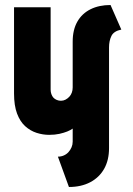

<svg xmlns="http://www.w3.org/2000/svg" viewBox="-20 -532 532 766"><path d="M464 -414 421 -512Q375 -512 341 -495Q307 -478 288.5 -445.5Q270 -413 270 -366V-183Q270 -172 266.5 -162.5Q263 -153 256.5 -146Q250 -139 241.5 -134.5Q233 -130 223 -130Q214 -130 206 -133.5Q198 -137 193 -142.5Q188 -148 185 -156.5Q182 -165 182 -174V-503H36V-159Q36 -111 48 -79Q60 -47 80.5 -28.5Q101 -10 126 -2Q151 6 176 6Q199 6 217 2Q235 -2 248.5 -7.5Q262 -13 270 -19V33Q270 45 265.5 55.5Q261 66 253.5 74.5Q246 83 235 88Q224 93 211 93L255 214Q304 214 340 195Q376 176 395.5 141.5Q415 107 415 59V-343Q415 -369 424.5 -388.5Q434 -408 464 -414Z"/></svg>

Font: Advent Pro ExtraBold
Style: Regular
Weight: 800
Designer: VivaRado, Andreas Kalpakidis
Foundry: VivaRado, Andreas Kalpakidis
Version: Version 3.000